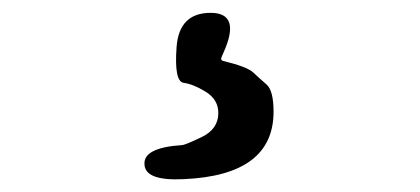

<svg xmlns="http://www.w3.org/2000/svg" viewBox="-20 -23 654 299"><path d="M266 256Q206 259 205 233Q203 207 263 203Q268 203 294 190.5Q320 178 320 153Q320 132 300.5 120Q281 108 266 106Q251 104 255 50Q259 -3 308 -3Q356 -3 328 59L325 66Q323 71 328 72Q365 81 374.5 90Q384 99 395 108.5Q406 118 406 151Q406 250 266 256Z"/></svg>

Font: Resource Han Rounded JP Medium
Style: Regular
Weight: 500
Designer: Cyano Hao (round all glyphs); Ryoko NISHIZUKA 西塚涼子 (kana, bopomofo & ideographs); Paul D. Hunt (Latin, Greek & Cyrillic)
Foundry: Cyano Hao
Version: 0.990